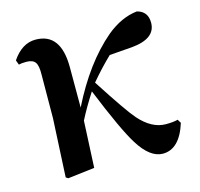

<svg xmlns="http://www.w3.org/2000/svg" viewBox="-87 -645 785 755"><g transform="rotate(-15 305.0 -267.5)"><path d="M586 -83Q555 16 487 16Q435 16 389 -58Q351 -118 280 -293Q245 -239 220 -190L211 0L102 13L93 7L105 -231L106 -407Q107 -444 97 -458Q87 -472 61 -472Q41 -472 30 -469L23 -488Q63 -547 118 -547Q221 -547 221 -407V-243Q301 -404 407 -494Q468 -544 532 -551Q575 -540 575 -494Q575 -429 477 -420L385 -413Q344 -374 301 -323Q390 -185 420 -151Q471 -93 528 -93Q559 -93 577 -98Z"/></g></svg>

Font: Source Han Serif JP
Style: Bold
Weight: 700
Designer: Ryoko NISHIZUKA  (kana & ideographs); Frank Grießhammer (Latin, Greek & Cyrillic); Wenlong ZHANG  (bopomofo); Sandoll Co
Foundry: Adobe Systems Incorporated
Version: Version 1.000;PS 1;hotconv 16.6.53;makeotf.lib2.5.65590